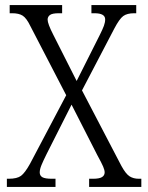

<svg xmlns="http://www.w3.org/2000/svg" viewBox="-20 -734 582 754"><path d="M7 0V-32H14Q47 -32 62.5 -43.5Q78 -55 98 -91L240 -360L99 -632Q84 -663 69 -672.5Q54 -682 28 -682H18V-714H224V-682H211Q185 -682 176 -675Q167 -668 167 -657Q167 -641 189 -598L281 -416L372 -597Q383 -619 388 -632.5Q393 -646 393 -658Q393 -682 351 -682H339V-714H515V-682H507Q479 -682 464 -671Q449 -660 429 -622L302 -379L457 -82Q474 -51 489 -41.5Q504 -32 525 -32H535V0H330V-32H345Q370 -32 380.5 -38.5Q391 -45 391 -57Q391 -66 385 -80Q379 -94 362 -125L261 -323L163 -129Q150 -103 143 -86Q136 -69 136 -57Q136 -44 146.5 -38Q157 -32 184 -32H198V0Z"/></svg>

Font: Noto Serif Condensed Light
Style: Regular
Weight: 300
Width: 3
Designer: Monotype Design Team
Foundry: Monotype Imaging Inc.
Version: Version 2.013